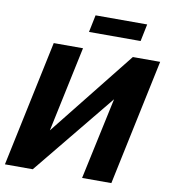

<svg xmlns="http://www.w3.org/2000/svg" viewBox="-96 -984 946 1066"><g transform="rotate(10 377.0 -451.0)"><path d="M336 -805 356 -902H647L627 -805ZM4 0 154 -710H319L217 -229L600 -710H754L604 0H439L538 -461L161 0Z"/></g></svg>

Font: Raleway-v4020 ExtraBold
Style: Italic
Weight: 800
Italic angle: -12°
Designer: Matt McInerney, Pablo Impallari, Rodrigo Fuenzalida
Foundry: Matt McInerney, Pablo Impallari, Rodrigo Fuenzalida
Version: Version 4.020;PS 004.020;hotconv 1.0.88;makeotf.lib2.5.64775